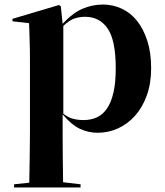

<svg xmlns="http://www.w3.org/2000/svg" viewBox="-20 -576 729 846"><path d="M248 -548 256 -471Q299 -518 342.5 -537Q386 -556 434 -556Q477 -556 516 -538Q555 -520 583.5 -484.5Q612 -449 629 -396.5Q646 -344 646 -276Q646 -209 627 -156Q608 -103 575.5 -66.5Q543 -30 500.5 -10.5Q458 9 410 9Q370 9 333 -8Q296 -25 256 -72V6Q256 51 256.5 107Q257 163 258 227L335 236V250H42V236L109 229Q110 164 111 108Q112 52 112 6V-320Q112 -344 111.5 -363.5Q111 -383 110.5 -400.5Q110 -418 109.5 -435.5Q109 -453 108 -474L35 -482V-493L240 -554ZM355 -502Q332 -502 309.5 -495Q287 -488 259 -462V-75Q281 -58 302 -52.5Q323 -47 349 -47Q381 -47 407 -59Q433 -71 451.5 -98Q470 -125 480 -168.5Q490 -212 490 -275Q490 -398 454.5 -450Q419 -502 355 -502Z"/></svg>

Font: XinYuGongZhangJiaSongA
Style: Regular
Weight: 900
Designer: XinYuGong
Foundry: Adobe Systems Incorporated
Version: Version 1.00